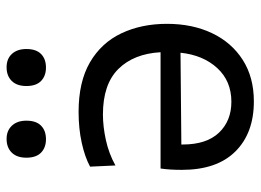

<svg xmlns="http://www.w3.org/2000/svg" viewBox="-122 -638 772 568"><g transform="rotate(-90 264.0 -354.0)"><path d="M248 11Q154 11 99.8 -43.8Q45.5 -98.5 45.5 -202Q45.5 -239 49.5 -265H393.5Q389 -344.5 343.8 -390Q298.5 -435.5 209.5 -435.5Q174 -435.5 133.8 -426.8Q93.5 -418 58.5 -398.5L55 -473.5Q83.5 -489 125.5 -498.2Q167.5 -507.5 217 -507.5Q306 -507.5 363.8 -473.8Q421.5 -440 449.5 -380.8Q477.5 -321.5 477.5 -246Q477.5 -171 450 -113Q422.5 -55 371 -22Q319.5 11 248 11ZM120.5 -199.5Q120.5 -129 155.5 -92.2Q190.5 -55.5 247 -55.5Q308 -55.5 346.5 -97.2Q385 -139 392 -206L120.5 -203.5Q120.5 -201.5 120.5 -199.5ZM348 -604Q323.5 -604 308.5 -618.5Q293.5 -633 293.5 -662Q293.5 -690 308.5 -705.2Q323.5 -720.5 349 -720.5Q374 -720.5 388.5 -704.8Q403 -689 403 -662Q403 -633 388.2 -618.5Q373.5 -604 348 -604ZM136 -604Q111.5 -604 96.5 -618.5Q81.5 -633 81.5 -662Q81.5 -690 96.5 -705.2Q111.5 -720.5 137 -720.5Q161.5 -720.5 176.2 -704.8Q191 -689 191 -662Q191 -633 176.2 -618.5Q161.5 -604 136 -604Z"/></g></svg>

Font: Heraclito
Style: Regular
Weight: 400
Designer: Kostas Bartsokas (font) & Cristiano Sobral (main changes)
Foundry: Kostas Bartsokas (font) & Cristiano Sobral (main changes)
Version: Version 1.00;July 8, 2020;FontCreator 13.0.0.2655 64-bit